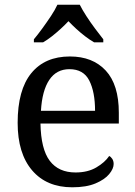

<svg xmlns="http://www.w3.org/2000/svg" viewBox="-20 -786 575 816"><path d="M287 10Q178 10 116.5 -62Q55 -134 55 -264Q55 -404 113 -475Q171 -546 277 -546Q374 -546 429.5 -486Q485 -426 485 -307V-261H152Q154 -152 191.5 -102.5Q229 -53 301 -53Q353 -53 389.5 -74.5Q426 -96 444 -123Q451 -120 457 -111Q463 -102 463 -89Q463 -69 444 -46Q425 -23 386 -6.5Q347 10 287 10ZM384 -315Q384 -395 359.5 -443.5Q335 -492 275 -492Q220 -492 189.5 -446.5Q159 -401 154 -315ZM124 -619Q140 -638 159 -664Q178 -690 196 -717Q214 -744 224 -766H319Q330 -744 347.5 -717Q365 -690 384.5 -664Q404 -638 419 -619V-606H380Q361 -617 341.5 -632Q322 -647 304 -663.5Q286 -680 271 -696Q256 -680 238 -663.5Q220 -647 201 -632Q182 -617 163 -606H124Z"/></svg>

Font: Noto Serif Khmer
Style: Regular
Weight: 400
Designer: Danh Hong and the Monotype Design Team
Foundry: Monotype Imaging Inc.
Version: Version 2.003